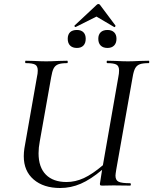

<svg xmlns="http://www.w3.org/2000/svg" viewBox="-20 -929 767 961"><path d="M491 -79Q434 -31 384.5 -9.5Q335 12 281 12Q198 12 148.5 -30.5Q99 -73 99 -147Q99 -165 102 -186L165 -544Q169 -561 169 -576Q169 -598 156 -605.5Q143 -613 108 -613Q106 -613 106 -619Q106 -625 108 -625L150 -624Q188 -622 211 -622Q235 -622 273 -624L317 -625Q319 -625 319 -619Q319 -613 317 -613Q286 -613 271 -607Q256 -601 248.5 -586.5Q241 -572 236 -542L179 -221Q173 -190 173 -162Q173 -92 209.5 -55Q246 -18 313 -18Q357 -18 399.5 -37.5Q442 -57 495 -102L572 -542Q576 -561 576 -576Q576 -598 563 -605.5Q550 -613 516 -613Q514 -613 514 -619Q514 -625 516 -625L559 -624Q597 -622 620 -622Q643 -622 681 -624L725 -625Q727 -625 727 -619Q727 -613 725 -613Q695 -613 680 -607.5Q665 -602 657 -588Q649 -574 644 -544L562 -81Q558 -57 558 -50Q558 -27 573.5 -19.5Q589 -12 631 -12Q635 -12 635 -6Q635 0 631 0L548 -1L493 0Q485 0 482.5 -1.5Q480 -3 480 -9ZM558 -801V-800Q558 -797 555.5 -794.5Q553 -792 551 -794L463 -846L359 -794Q357 -793 354 -796Q351 -799 353 -801L463 -904Q468 -909 472 -909Q478 -909 481 -904ZM484 -701Q472 -713 472 -735Q472 -756 484 -767.5Q496 -779 518 -779Q539 -779 551 -767.5Q563 -756 563 -735Q563 -713 551 -701Q539 -689 518 -689Q496 -689 484 -701ZM331 -768Q343 -779 365 -779Q386 -779 397.5 -767.5Q409 -756 409 -735Q409 -713 397.5 -701Q386 -689 365 -689Q343 -689 331 -701Q319 -713 319 -735Q319 -756 331 -768Z"/></svg>

Font: CormorantInfant-MediumItalic
Style: Italic
Weight: 500
Italic angle: -10°
Designer: Christian Thalmann (Catharsis Fonts)
Foundry: Catharsis Fonts
Version: Version 3.303